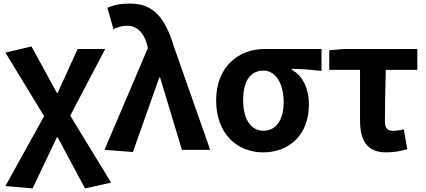

<svg xmlns="http://www.w3.org/2000/svg" viewBox="-20 -832 2366 1066"><path d="M161 214 296 -70H300L452 214L597 182L370 -190L564 -560H411L300 -316H296L155 -574L10 -540L225 -187L10 201Z M718 12 864 -401H869L990 0H1147L945 -575C896 -738 828 -812 704 -812C641 -812 611 -803 576 -789L610 -670C633 -681 653 -689 687 -689C738 -689 779 -652 797 -583L801 -565L560 0Z M1441 14C1588 14 1695 -86 1695 -251C1695 -342 1660 -412 1600 -445V-450C1660 -449 1703 -445 1765 -438V-560H1448C1310 -560 1180 -467 1180 -274C1180 -88 1298 14 1441 14ZM1443 -106C1375 -106 1330 -168 1330 -274C1330 -391 1376 -440 1443 -440C1515 -440 1555 -360 1555 -265C1555 -165 1511 -106 1443 -106Z M2124 14C2169 14 2209 6 2241 -4L2222 -114C2198 -108 2181 -106 2161 -106C2134 -106 2117 -118 2117 -158C2117 -236 2119 -340 2122 -444H2297V-560H1890L1808 -553V-444H1979V-164C1979 -55 2015 14 2124 14Z"/></svg>

Font: Noto Sans HK
Style: Bold
Weight: 700
Designer: Ryoko NISHIZUKA 西塚涼子 (kana, bopomofo & ideographs); Paul D. Hunt (Latin, Greek & Cyrillic); Sandoll Communications 산돌커뮤니
Foundry: Adobe
Version: Version 2.002;hotconv 1.0.116;makeotfexe 2.5.65601